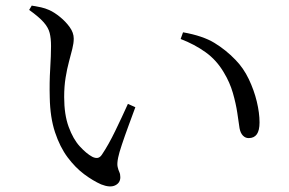

<svg xmlns="http://www.w3.org/2000/svg" viewBox="-20 -702 1040 690"><path d="M163.4 -536.7Q163.4 -564.4 158.5 -583.6Q153.7 -602.9 136.9 -622Q120.2 -641 84.8 -666.4L94.1 -681.9Q112 -679.1 127.4 -675.7Q142.8 -672.2 156.9 -665.9Q174.9 -657.9 195.4 -641.3Q215.9 -624.7 230.4 -604.6Q245 -584.4 245 -563.3Q245 -546.7 239.8 -526.1Q234.7 -505.5 227.8 -480.1Q220.9 -454.6 215.8 -423.2Q210.6 -391.7 210.6 -353.1Q210.6 -290.1 226.8 -246Q242.9 -202 266.7 -176Q290.5 -150 311.4 -138.7Q322.4 -133.1 331 -134.6Q339.6 -136.1 346.3 -146.3Q369.9 -181.3 394.3 -231.8Q418.8 -282.2 439.7 -328.7L466.4 -316.7Q454.6 -284.4 441.2 -248.2Q427.9 -212.1 417.9 -182Q407.8 -151.8 404.7 -136Q400.1 -113.8 402.7 -102.5Q405.2 -91.2 408.8 -83.7Q412.4 -76.3 412.4 -65.2Q412.4 -44.7 393.8 -35.8Q375.1 -26.8 343.6 -39.3Q314.2 -52.3 282.6 -75.8Q251 -99.3 223.1 -136.4Q195.3 -173.6 177.7 -226.8Q160.1 -280 158.8 -351.4Q157.3 -405.5 160.4 -454.4Q163.4 -503.4 163.4 -536.7ZM629.2 -561.9 637.8 -585.9Q708.9 -573.3 750.5 -547.9Q792.1 -522.5 826 -487.2Q854.9 -457.8 874 -417.8Q893.1 -377.8 902.9 -336.9Q912.7 -296 912.7 -262.1Q912.7 -233 902.9 -219.4Q893.2 -205.7 873.5 -205.7Q861.8 -205.7 853 -214.7Q844.2 -223.7 840.9 -241Q837.9 -262.8 832.8 -296.4Q827.8 -329.9 816.9 -367.9Q806 -405.9 784.5 -441.4Q758.4 -485.9 718.8 -514.3Q679.2 -542.7 629.2 -561.9Z"/></svg>

Font: Noto Serif HK
Style: Regular
Weight: 200
Designer: Ryoko NISHIZUKA 西塚涼子 (kana & ideographs); Frank Grießhammer (Latin, Greek & Cyrillic); Wenlong ZHANG 张文龙 (bopomofo); San
Foundry: Adobe
Version: Version 2.001;hotconv 1.1.0;makeotfexe 2.6.0